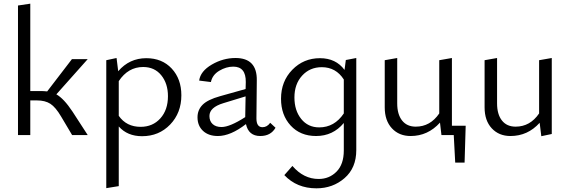

<svg xmlns="http://www.w3.org/2000/svg" viewBox="-20 -736 3103 1046"><path d="M287 -222Q328 -199 375 -128L458 0H373L313 -101Q283 -152 254.5 -170.5Q226 -189 181 -189H145V0H78V-706L145 -716V-240H203Q217 -240 237 -238L372 -414H458Z M777 -419Q863 -419 915.5 -362.5Q968 -306 968 -217Q968 -121 907 -57.5Q846 6 754 6Q674 6 627 -47V278L559 289V-408L615 -420L624 -348Q685 -419 777 -419ZM746 -45Q812 -45 853.5 -91Q895 -137 895 -212Q895 -281 858.5 -326Q822 -371 760 -371Q678 -371 627 -294V-105Q669 -45 746 -45Z M1452 -67 1481 -40Q1455 5 1398 5Q1334 5 1320 -60Q1236 5 1167 5Q1116 5 1086 -23Q1056 -51 1056 -97Q1056 -137 1083.5 -165Q1111 -193 1179 -212L1318 -251L1319 -289Q1320 -373 1251 -373Q1212 -373 1174.5 -350.5Q1137 -328 1129 -289L1065 -297Q1072 -348 1133.5 -384Q1195 -420 1263 -420Q1381 -420 1379 -298L1377 -91Q1377 -43 1410 -43Q1435 -43 1452 -67ZM1121 -104Q1121 -76 1138.5 -60Q1156 -44 1187 -44Q1232 -44 1316 -98V-101L1318 -211L1197 -174Q1121 -151 1121 -104Z M1864 -409 1921 -420V82Q1921 179 1857 234.5Q1793 290 1704 290Q1597 290 1529 218L1573 168Q1634 239 1716 239Q1774 239 1813.5 199Q1853 159 1853 84V-66Q1794 5 1702 5Q1616 5 1563.5 -52Q1511 -109 1511 -198Q1511 -293 1572.5 -356Q1634 -419 1723 -419Q1810 -419 1857 -355ZM1719 -42Q1802 -42 1853 -118V-303Q1810 -370 1733 -370Q1668 -370 1626 -324Q1584 -278 1584 -205Q1584 -134 1621 -88Q1658 -42 1719 -42Z M2517 -51 2511 150H2460L2452 0H2385L2377 -68Q2311 5 2217 5Q2154 5 2115 -37Q2076 -79 2076 -151V-408L2144 -420V-173Q2144 -113 2170.5 -79.5Q2197 -46 2245 -46Q2324 -46 2373 -118V-408L2442 -420V-51Z M2917 -408 2986 -420V-6L2929 6L2920 -67Q2855 5 2761 5Q2698 5 2659 -37Q2620 -79 2620 -151V-408L2688 -420V-173Q2688 -113 2714.5 -79.5Q2741 -46 2789 -46Q2868 -46 2917 -118Z"/></svg>

Font: EauTestInfant
Style: Regular
Weight: 400
Designer: Christian Thalmann (Catharsis Fonts)
Version: Version 0.001;PS 000.001;hotconv 1.0.88;makeotf.lib2.5.64775